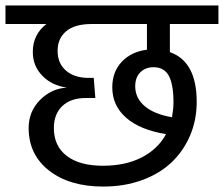

<svg xmlns="http://www.w3.org/2000/svg" viewBox="-40 -709 820 703"><path d="M759.8 -621.1H582V-518.1Q680.2 -483.9 680.2 -335.9Q680.2 -269.5 655.8 -212.4Q631.3 -155.3 587.6 -114Q543.9 -72.8 479.5 -49.3Q415 -25.9 337.9 -25.9Q214.8 -25.9 139.9 -84.2Q64.9 -142.6 64.9 -240.2Q64.9 -301.3 106.9 -343.3Q148.9 -385.3 205.1 -388.2Q150.4 -395.5 115.2 -431.4Q80.1 -467.3 80.1 -519Q80.1 -582.5 129.9 -621.1H-20V-689H759.8ZM498 -526.9V-621.1H295.9Q233.9 -621.1 202.4 -594.7Q170.9 -568.4 170.9 -522.9Q170.9 -476.6 201.9 -450.2Q232.9 -423.8 284.2 -423.8H303.2L309.1 -350.1H273.9Q218.8 -350.1 188 -320.6Q157.2 -291 157.2 -240.2Q157.2 -174.3 204.3 -138.2Q251.5 -102.1 336.9 -102.1Q419.4 -102.1 478.8 -132.6Q538.1 -163.1 567.9 -217.8Q472.7 -233.4 421.9 -277.8Q371.1 -322.3 371.1 -389.2Q371.1 -446.3 406.2 -483.2Q441.4 -520 498 -526.9ZM589.8 -279.8Q595.2 -311 595.2 -334Q595.2 -398.9 578.4 -430.9Q561.5 -462.9 522 -462.9Q492.2 -462.9 473.6 -444.1Q455.1 -425.3 455.1 -393.1Q455.1 -349.6 490.2 -320.1Q525.4 -290.5 589.8 -279.8Z"/></svg>

Font: FiraGO
Style: Regular
Weight: 400
Designer: bBox Type
Foundry: bBox Type GmbH
Version: Version 1.001;PS 001.001;hotconv 1.0.88;makeotf.lib2.5.64775